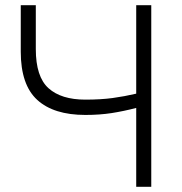

<svg xmlns="http://www.w3.org/2000/svg" viewBox="-20 -720 703 740"><path d="M505 0V-304Q457 -291.5 410.5 -284.2Q364 -277 309 -277Q187 -277 123.5 -335Q60 -393 60 -521V-700H118V-531Q118 -424 167 -380Q216 -336 309 -336Q368.5 -336 414.2 -342.2Q460 -348.5 505 -359V-700H563V0Z"/></svg>

Font: Geologica Thin
Style: Regular
Weight: 100
Designer: Sindre Bremnes, Frode Helland
Foundry: Monokrom Skriftforlag AS
Version: Version 1.010; ttfautohint (v1.8.4.7-5d5b);gftools[0.9.28]